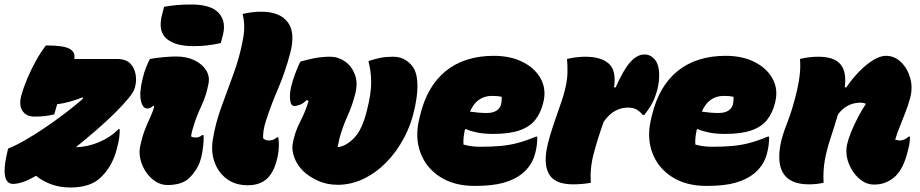

<svg xmlns="http://www.w3.org/2000/svg" viewBox="-39 -812 4089 853"><path d="M165 -610H171Q242 -610 269.5 -595.5Q297 -581 291 -550H480Q521 -550 540 -529.5Q559 -509 563.5 -481Q568 -453 562 -430L560 -422Q556 -405 532 -375.5Q508 -346 471 -309.5Q434 -273 389 -234Q344 -195 298 -158Q350 -159 401 -180.5Q452 -202 487 -238H493Q493 -219 490.5 -199.5Q488 -180 480 -151Q472 -117 455 -85Q438 -53 413 -28Q388 -2 353 9.5Q318 21 275 21Q229 21 190.5 7.5Q152 -6 121 -31Q84 -10 60.5 -2.5Q37 5 18 5Q2 5 -8 -8Q-18 -21 -18.5 -52.5Q-19 -84 -6 -139L-3 -152Q28 -164 71 -188.5Q114 -213 160.5 -244.5Q207 -276 251 -309.5Q295 -343 329 -373V-380Q266 -355 215 -349Q208 -327 202 -304Q182 -299 162 -296.5Q142 -294 114 -294Q77 -294 60.5 -320Q44 -346 56 -389Q66 -425 83 -465Q100 -505 121.5 -543.5Q143 -582 165 -610Z M627 -550Q654 -555 687 -558Q720 -561 744 -561Q791 -561 825.5 -544Q860 -527 877 -499.5Q894 -472 887 -439Q877 -387 857 -344.5Q837 -302 823 -259Q812 -226 810 -206Q818 -201 829 -201Q848 -201 859 -212H865Q867 -195 864 -166.5Q861 -138 856 -117Q848 -83 833 -60Q818 -37 804 -23Q771 10 705 10Q677 10 652.5 -5.5Q628 -21 610.5 -46.5Q593 -72 585.5 -101.5Q578 -131 583 -158Q592 -202 604 -233.5Q616 -265 628 -290Q640 -315 646 -339L641 -342Q634 -335 628.5 -332.5Q623 -330 615 -330Q595 -330 587 -365Q579 -400 595 -464Q601 -490 609.5 -511.5Q618 -533 627 -550ZM690 -782Q720 -787 747 -789.5Q774 -792 811 -792Q899 -792 933 -754Q967 -716 951 -655L942 -621Q913 -614 883 -610.5Q853 -607 821 -607Q739 -607 700.5 -640.5Q662 -674 681 -747Z M1038 -625Q1046 -663 1046 -691Q1046 -719 1039 -750Q1060 -755 1080 -757.5Q1100 -760 1122 -760Q1205 -760 1240 -712.5Q1275 -665 1249 -571Q1227 -489 1197 -419.5Q1167 -350 1144 -280Q1135 -253 1132 -232.5Q1129 -212 1130 -198Q1139 -188 1155 -188Q1178 -188 1191 -202H1197Q1201 -182 1199.5 -155Q1198 -128 1191 -102Q1178 -49 1150 -21Q1118 11 1062 11Q1007 11 969.5 -16.5Q932 -44 915 -89.5Q898 -135 906 -188Q917 -261 943.5 -334Q970 -407 997 -480Q1024 -553 1038 -625Z M1295 -538Q1321 -546 1355.5 -553Q1390 -560 1428 -560Q1463 -560 1493 -539.5Q1523 -519 1537.5 -481.5Q1552 -444 1539 -394Q1526 -343 1504.5 -295.5Q1483 -248 1469 -197Q1467 -187 1465 -177.5Q1463 -168 1461 -159H1467Q1502 -165 1536 -201Q1570 -237 1590 -317L1592 -325Q1610 -396 1610 -444.5Q1610 -493 1599 -535V-541Q1626 -550 1650.5 -555Q1675 -560 1707 -560Q1733 -560 1753 -550.5Q1773 -541 1787 -525Q1810 -501 1814.5 -454.5Q1819 -408 1806 -344L1805 -339Q1790 -264 1756.5 -200.5Q1723 -137 1676.5 -90Q1630 -43 1575 -17Q1520 9 1462 9Q1413 9 1373.5 -9Q1334 -27 1308 -52Q1281 -79 1269 -111Q1257 -143 1261 -171Q1270 -224 1293.5 -269Q1317 -314 1332 -363L1324 -368Q1307 -351 1292 -346Q1277 -341 1269 -341Q1253 -341 1250 -367.5Q1247 -394 1254 -425Q1262 -457 1272 -483.5Q1282 -510 1295 -538Z M2155 -564Q2229 -564 2283.5 -536.5Q2338 -509 2363.5 -462Q2389 -415 2375 -358L2374 -354Q2363 -310 2339 -279.5Q2315 -249 2270 -233Q2225 -217 2152 -217Q2113 -217 2082.5 -223Q2052 -229 2032 -238H2027Q2023 -221 2021 -204Q2019 -187 2020 -170Q2053 -160 2095 -160Q2144 -160 2184 -163.5Q2224 -167 2261.5 -177Q2299 -187 2342 -205H2348Q2348 -186 2346 -168.5Q2344 -151 2339 -132Q2331 -101 2316 -79Q2301 -57 2280 -40Q2249 -15 2199.5 -0.5Q2150 14 2070 14Q1979 14 1916.5 -26Q1854 -66 1829 -133.5Q1804 -201 1823 -281L1827 -298Q1858 -429 1941.5 -496.5Q2025 -564 2155 -564ZM2147 -386Q2079 -386 2049 -316Q2070 -313 2088 -311.5Q2106 -310 2123 -310Q2175 -310 2187 -347Q2189 -357 2189.5 -366Q2190 -375 2190 -382Q2173 -386 2147 -386Z M2586 0Q2564 4 2544 5.5Q2524 7 2508 7Q2431 7 2404 -32.5Q2377 -72 2389 -145Q2394 -174 2405 -210.5Q2416 -247 2429 -284.5Q2442 -322 2453.5 -355Q2465 -388 2470 -410Q2481 -451 2482 -486.5Q2483 -522 2480 -550Q2501 -555 2521.5 -557.5Q2542 -560 2561 -560Q2632 -560 2666 -529Q2700 -498 2689 -425L2696 -423Q2731 -503 2761.5 -536.5Q2792 -570 2824 -570Q2844 -570 2858 -559Q2872 -548 2879 -534Q2889 -513 2889.5 -481.5Q2890 -450 2882 -417Q2872 -378 2857 -351Q2842 -324 2823 -301H2817Q2804 -317 2789 -325.5Q2774 -334 2750 -334Q2721 -334 2694 -319.5Q2667 -305 2643 -271Q2618 -201 2599.5 -133Q2581 -65 2586 0Z M3185 -564Q3259 -564 3313.5 -536.5Q3368 -509 3393.5 -462Q3419 -415 3405 -358L3404 -354Q3393 -310 3369 -279.5Q3345 -249 3300 -233Q3255 -217 3182 -217Q3143 -217 3112.5 -223Q3082 -229 3062 -238H3057Q3053 -221 3051 -204Q3049 -187 3050 -170Q3083 -160 3125 -160Q3174 -160 3214 -163.5Q3254 -167 3291.5 -177Q3329 -187 3372 -205H3378Q3378 -186 3376 -168.5Q3374 -151 3369 -132Q3361 -101 3346 -79Q3331 -57 3310 -40Q3279 -15 3229.5 -0.5Q3180 14 3100 14Q3009 14 2946.5 -26Q2884 -66 2859 -133.5Q2834 -201 2853 -281L2857 -298Q2888 -429 2971.5 -496.5Q3055 -564 3185 -564ZM3177 -386Q3109 -386 3079 -316Q3100 -313 3118 -311.5Q3136 -310 3153 -310Q3205 -310 3217 -347Q3219 -357 3219.5 -366Q3220 -375 3220 -382Q3203 -386 3177 -386Z M3515 -550Q3535 -555 3555.5 -557.5Q3576 -560 3597 -560Q3666 -560 3694.5 -527Q3723 -494 3714 -424H3721Q3746 -461 3777 -493Q3808 -525 3839.5 -544.5Q3871 -564 3897 -564Q3935 -564 3964 -536Q3993 -508 4005 -464.5Q4017 -421 4004 -375Q3995 -341 3981.5 -308Q3968 -275 3960 -253Q3954 -239 3947.5 -220.5Q3941 -202 3938 -192Q3941 -191 3946.5 -189.5Q3952 -188 3959 -188Q3969 -188 3980 -193Q3991 -198 3998 -205H4004Q4004 -200 4002.5 -183Q4001 -166 3996 -149Q3985 -103 3971.5 -75.5Q3958 -48 3941 -31Q3924 -14 3899.5 -3Q3875 8 3844 8Q3808 8 3777.5 -19Q3747 -46 3731.5 -86.5Q3716 -127 3724 -169Q3729 -192 3741.5 -223.5Q3754 -255 3771.5 -288.5Q3789 -322 3808 -351Q3796 -356 3785 -356Q3723 -356 3684 -304Q3666 -244 3650 -195.5Q3634 -147 3625.5 -100.5Q3617 -54 3620 0Q3589 7 3555 7Q3400 7 3427 -162Q3433 -202 3458 -265.5Q3483 -329 3502 -411Q3521 -494 3515 -550Z"/></svg>

Font: Recursive Sn Csl St XBk
Style: Italic
Weight: 1000
Italic angle: -15°
Version: Version 1.085;hotconv 1.1.0;makeotfexe 2.6.0; ttfautohint (v